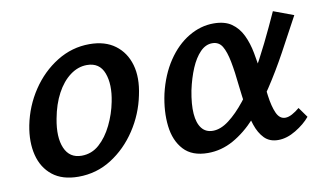

<svg xmlns="http://www.w3.org/2000/svg" viewBox="-54 -540 1119 658"><g transform="rotate(-10 505.5 -210.5)"><path d="M172 11Q116 11 82 -16Q48 -43 36.5 -89Q25 -135 36 -192Q49 -257 85 -311Q121 -365 173.5 -397.5Q226 -430 287 -430Q341 -430 376 -404Q411 -378 424 -333Q437 -288 424 -228Q411 -164 375 -109.5Q339 -55 287 -22Q235 11 172 11ZM195 -58Q230 -58 256.5 -81.5Q283 -105 301.5 -143Q320 -181 328 -222Q340 -281 325 -321Q310 -361 266 -361Q235 -361 207.5 -340.5Q180 -320 160.5 -283.5Q141 -247 132 -198Q120 -135 136.5 -96.5Q153 -58 195 -58Z M623 8Q568 8 539 -23.5Q510 -55 504 -106.5Q498 -158 511 -218Q526 -282 557.5 -329Q589 -376 631 -401Q673 -426 718 -426Q757 -426 780.5 -409.5Q804 -393 817.5 -365Q831 -337 837.5 -302Q844 -267 849 -231Q854 -188 859 -150Q864 -112 874.5 -88.5Q885 -65 905 -65Q916 -65 929 -72Q942 -79 955 -90L980 -55Q961 -32 929.5 -13Q898 6 868 6Q838 6 820 -12.5Q802 -31 792 -61Q782 -91 776.5 -127.5Q771 -164 767 -200Q762 -250 755 -286Q748 -322 736.5 -341Q725 -360 702 -360Q679 -360 660 -340.5Q641 -321 627 -288Q613 -255 604 -213Q595 -166 597.5 -133Q600 -100 614 -82Q628 -64 653 -64Q680 -64 709 -86Q738 -108 767 -144.5Q796 -181 824 -229Q852 -277 877.5 -329Q903 -381 926 -432L996 -406Q964 -346 931.5 -286.5Q899 -227 864 -174Q829 -121 791.5 -80Q754 -39 712 -15.5Q670 8 623 8Z"/></g></svg>

Font: Ysabeau SemiBold
Style: Italic
Weight: 600
Italic angle: -12°
Designer: Christian Thalmann (Catharsis Fonts)
Version: Version 2.002